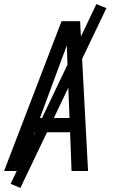

<svg xmlns="http://www.w3.org/2000/svg" viewBox="-32 -839 552 942"><path d="M-12 0 270 -735H361L400 0H319L312 -190H139L68 0ZM309 -260 300 -490Q299 -522 298 -553.5Q297 -585 296 -616Q284 -585 272.5 -553.5Q261 -522 249 -490L164 -260ZM68 83 20 63 441 -819 490 -799Z"/></svg>

Font: Iosevka SS04 Oblique
Style: Regular
Weight: 400
Italic angle: -9°
Monospace: yes
Designer: Belleve Invis
Foundry: Belleve Invis
Version: Version 19.0.0; ttfautohint (v1.8.4)